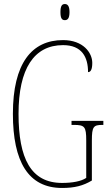

<svg xmlns="http://www.w3.org/2000/svg" viewBox="-20 -923 540 953"><path d="M302 -823C315 -823 325 -831 325 -863C325 -894 315 -903 302 -903C288 -903 280 -894 280 -863C280 -831 288 -823 302 -823ZM288 10C350 10 393 -1 436 -27V-225C436 -295 444 -303 489 -303H493V-323H335V-303H346C400 -303 408 -295 408 -226V-40C383 -23 339 -15 288 -15C133 -15 72 -137 72 -358C72 -582 149 -699 293 -699C387 -699 417 -639 417 -565C430 -565 438 -578 438 -611C438 -661 393 -724 293 -724C137 -724 44 -608 44 -358C44 -121 120 10 288 10Z"/></svg>

Font: Noto Serif Hebrew ExtraCondensed Thin
Style: Regular
Weight: 100
Width: 2
Designer: Monotype Design Team
Foundry: Monotype Imaging Inc.
Version: Version 2.004